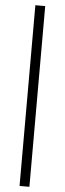

<svg xmlns="http://www.w3.org/2000/svg" viewBox="-66 -838 366 1088"><g transform="rotate(5 117.0 -294.0)"><path d="M89.5 220V-808H145.5V220Z"/></g></svg>

Font: Encode Sans SC Light
Style: Regular
Weight: 300
Version: Version 3.002